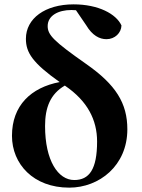

<svg xmlns="http://www.w3.org/2000/svg" viewBox="-20 -846 651 882"><path d="M298 16C436 16 565 -85 565 -252C565 -372 512 -457 376 -552C228 -656 199 -685 199 -726C199 -774 247 -800 308 -800L329 -799L376 -730C404 -683 437 -666 469 -666C508 -666 537 -695 538 -729C514 -782 432 -826 318 -826C187 -826 99 -761 99 -668C99 -604 130 -557 254 -469C123 -444 35 -362 35 -222C35 -93 133 16 298 16ZM278 -453 279 -452C382 -382 426 -295 426 -196C426 -68 390 -19 321 -19C247 -19 187 -108 187 -267C187 -352 211 -414 278 -453Z"/></svg>

Font: Noto Serif SC Black
Style: Regular
Weight: 900
Designer: Ryoko NISHIZUKA 西塚涼子 (kana & ideographs); Frank Grießhammer (Latin, Greek & Cyrillic); Wenlong ZHANG 张文龙 (bopomofo); San
Foundry: Adobe
Version: Version 2.001;hotconv 1.1.0;makeotfexe 2.6.0